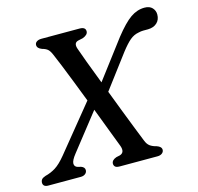

<svg xmlns="http://www.w3.org/2000/svg" viewBox="-118 -826 965 936"><g transform="rotate(-15 364.0 -358.0)"><path d="M323 -608Q330 -587.5 349.2 -535.5Q368.5 -483.5 393.5 -419L538 -610Q585 -669.5 618.8 -693Q652.5 -716.5 690 -716.5Q715.5 -716.5 728.8 -702.2Q742 -688 742 -668.5Q742 -642 725 -626.2Q708 -610.5 679.5 -610Q666 -610 655 -610Q644 -610 630 -606.5Q607 -602.5 587 -585.8Q567 -569 540 -534L413.5 -366Q434.5 -311 455 -257.5Q475.5 -204 492.8 -160.5Q510 -117 520 -92Q527.5 -72 540 -62.8Q552.5 -53.5 573 -48.5Q596.5 -40.5 596.5 -24.5Q596.5 -14 587.5 -7Q578.5 0 564 0H374Q357 0 350.8 -6Q344.5 -12 344.5 -21.5Q345 -39.5 369.5 -48L388 -52Q415 -60.5 402.5 -95.5Q395 -115.5 373.2 -172.2Q351.5 -229 325 -299L181.5 -116.5Q158.5 -87.5 158.5 -71.8Q158.5 -56 174.5 -51L191 -47Q209 -40.5 209 -26Q209 -14.5 200 -7.2Q191 0 177.5 0H13Q-13.5 0 -13.5 -22Q-13.5 -31 -8.2 -37.5Q-3 -44 11.5 -49Q40 -56 64.2 -71.2Q88.5 -86.5 118 -122.5L304.5 -351.5Q284 -405 264 -456Q244 -507 227.8 -547.2Q211.5 -587.5 202 -609Q193.5 -629.5 184 -638Q174.5 -646.5 156 -651.5Q132.5 -660 132.5 -677Q132.5 -687.5 141.8 -693.8Q151 -700 165.5 -700H358Q388 -700 388 -678.5Q388 -660.5 361 -650.5L336 -645Q312.5 -638.5 323 -608Z"/></g></svg>

Font: Fraunces 9pt Soft
Style: Italic
Weight: 400
Italic angle: -16°
Version: Version 1.000;[0bf87f6ff]